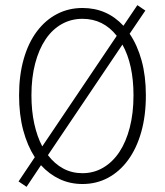

<svg xmlns="http://www.w3.org/2000/svg" viewBox="-20 -702 640 745"><path d="M300 12Q252 12 211.5 -7Q171 -26 139 -61L83 23L52 2L115 -92Q86 -137 70 -197Q54 -257 54 -332Q54 -410 72 -473Q90 -536 123 -580Q156 -624 201 -647.5Q246 -671 300 -671Q395 -671 459 -602L513 -682L544 -661L483 -571Q513 -527 529.5 -467Q546 -407 546 -332Q546 -253 528 -189.5Q510 -126 477 -81Q444 -36 399 -12Q354 12 300 12ZM102 -332Q102 -272 113 -222Q124 -172 144 -134L433 -563Q381 -629 300 -629Q256 -629 219.5 -608.5Q183 -588 157 -549.5Q131 -511 116.5 -456Q102 -401 102 -332ZM300 -30Q344 -30 380.5 -51.5Q417 -73 443 -112Q469 -151 483.5 -207Q498 -263 498 -332Q498 -452 455 -529L166 -100Q192 -66 225.5 -48Q259 -30 300 -30Z"/></svg>

Font: Source Code Pro Light
Style: Regular
Weight: 300
Monospace: yes
Designer: Paul D. Hunt, Teo Tuominen
Foundry: Adobe Systems Incorporated
Version: Version 2.030;PS 1.000;hotconv 16.6.51;makeotf.lib2.5.65220